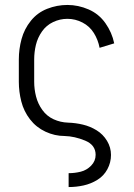

<svg xmlns="http://www.w3.org/2000/svg" viewBox="-20 -550 540 775"><path d="M257 205V149H258Q282 149 306 143Q330 137 348 118.5Q366 100 366 75Q366 35 323.5 17.5Q281 0 241 -1Q201 -1 163.5 -18.5Q126 -36 101 -68.5Q76 -101 66 -140.5Q56 -180 56 -220V-310Q56 -352 67 -392.5Q78 -433 104.5 -466Q131 -499 170.5 -514.5Q210 -530 252 -530Q296 -530 337.5 -512Q379 -494 405.5 -456.5Q432 -419 441 -375L382 -357Q376 -389 359 -416.5Q342 -444 313 -459Q284 -474 252 -474Q222 -474 194.5 -461Q167 -448 149.5 -423Q132 -398 125 -369Q118 -340 118 -310V-220Q118 -190 125.5 -160.5Q133 -131 151 -106Q169 -81 196.5 -68.5Q224 -56 254.5 -55Q285 -54 314.5 -47Q344 -40 370 -24Q396 -8 412 18.5Q428 45 428 75.5Q428 106 413.5 133Q399 160 373 176Q347 192 317.5 198.5Q288 205 258 205Z"/></svg>

Font: Iosevka SS01 Light
Style: Regular
Weight: 300
Monospace: yes
Designer: Belleve Invis
Foundry: Belleve Invis
Version: 2.3.3; ttfautohint (v1.8.3)